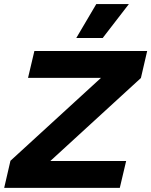

<svg xmlns="http://www.w3.org/2000/svg" viewBox="-37 -906 730 926"><path d="M-16.8 0 13.4 -130.6 450 -530.4H98.2L128.8 -660H672.8L642.6 -529.8L205.8 -129.6H571.4L540.8 0ZM427.4 -886.4H584.6L458.2 -722.6H330.8Z"/></svg>

Font: Work Sans
Style: Italic
Weight: 400
Italic angle: -13°
Designer: Wei Huang
Foundry: Wei Huang
Version: Version 2.012